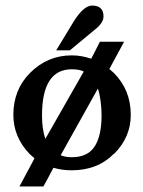

<svg xmlns="http://www.w3.org/2000/svg" viewBox="-20 -612 513 690"><path d="M231 -431H182L245 -535Q281 -592 311 -592Q352 -592 352 -553Q352 -529 319 -504ZM339 -462H426L373 -364L389 -350Q450 -289 450 -199Q450 -119 390 -59V-60Q331 0 238 0Q203 0 172 -9Q163 8 154 25Q145 42 136 58H50L104 -43L86 -59Q28 -120 28 -199Q28 -289 87 -349Q150 -413 238 -413Q273 -413 308 -401ZM131 -197Q131 -147 143 -113L281 -355Q265 -363 238 -363Q131 -363 131 -197ZM238 -47Q295 -47 320 -85.5Q345 -124 345 -197Q345 -223 341.5 -249Q338 -275 332 -294L198 -54Q215 -47 238 -47Z"/></svg>

Font: New Athena Unicode
Style: Bold
Weight: 700
Designer: J. Rusten 1997; rev. by R. Hancock 2001, 2002, rev. by D. Mastronarde 2002-2021
Foundry: Society for Classical Studies (formerly American Philological Association)
Version: Version 5.008